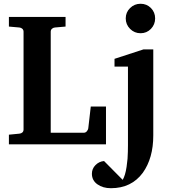

<svg xmlns="http://www.w3.org/2000/svg" viewBox="-20 -760 918 1011"><path d="M538.1 0H26.9V-50.8L82 -56.2Q91.8 -57.1 97.9 -62.7Q104 -68.4 104 -78.1V-592.8Q104 -602.5 97.7 -608.4Q91.3 -614.3 82 -615.2L26.9 -620.1V-670.9H325.2V-620.1L269 -615.2Q259.8 -614.3 253.4 -608.4Q247.1 -602.5 247.1 -592.8V-61H420.9Q430.7 -61 437.3 -68.8Q443.8 -76.7 444.8 -84L458 -199.2H538.1ZM774.7 -717.8Q796.9 -695.3 796.9 -663.1Q796.9 -630.9 774.7 -607.9Q752.4 -585 720.2 -585Q688 -585 665 -607.9Q642.1 -630.9 642.1 -663.1Q642.1 -695.3 665 -717.8Q688 -740.2 720.2 -740.2Q752.4 -740.2 774.7 -717.8ZM787.1 -46.9Q787.1 72.8 731.9 149.9Q671.9 231 564 231Q521.5 231 492.7 210.4Q463.9 189.9 463.9 154.8Q463.9 128.4 482.7 109.4Q501.5 90.3 527.8 87.9L626 187Q639.6 164.6 646.5 118.9Q653.3 73.2 653.3 39.1L653.8 4.9V-409.2H583V-450.2L735.8 -500H787.1Z"/></svg>

Font: Veleka
Style: Bold
Weight: 700
Designer: Stefan Peev, Context Ltd, 2016; SIL International, 1997-2014.
Foundry: Stefan Peev, Context Ltd, 2016
Version: Version 1.000